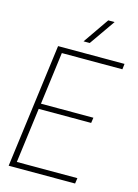

<svg xmlns="http://www.w3.org/2000/svg" viewBox="-146 -1088 841 1167"><g transform="rotate(15 274.5 -505.0)"><path d="M447 0H29L131 -780H549L545 -745H164L121 -415H451L446 -381H116L71 -35H452ZM312 -848H273L385 -1010H425Z"/></g></svg>

Font: Tanohe Sans ExtraLight
Style: Italic
Weight: 200
Designer: Village Type and Design LLC & Cristiano Sobral
Foundry: Cooper Hewitt Smithsonian Design Museum
Version: Version 1.00;September 29, 2021;FontCreator 13.0.0.2655 64-b